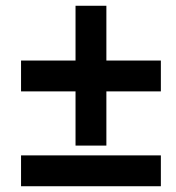

<svg xmlns="http://www.w3.org/2000/svg" viewBox="-20 -646 612 666"><path d="M349 -436V-626H242V-436H53V-329H242V-141H349V-329H538V-436ZM53 0H538V-107H53Z"/></svg>

Font: Noto Sans
Style: Bold Italic
Weight: 700
Italic angle: -12°
Designer: Monotype Design Team
Foundry: Monotype Imaging Inc.
Version: Version 2.013